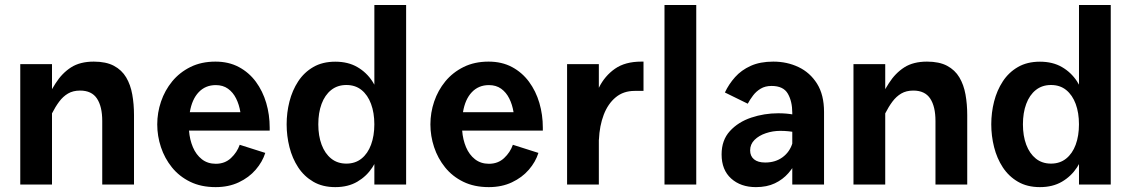

<svg xmlns="http://www.w3.org/2000/svg" viewBox="-20 -745 4569 775"><path d="M189.9 0V-486.1H61.8V0ZM152.7 -314.2 189.7 -287Q203.5 -314.1 218.9 -334.8Q234.4 -355.6 254.6 -367.5Q274.9 -379.4 303.3 -379.4Q350.1 -379.4 371.4 -347.2Q392.7 -315.1 392.7 -256.7V0H520.9V-280.5Q520.9 -324.5 513.9 -363.6Q507 -402.7 489.3 -432.6Q471.6 -462.4 439.8 -479.4Q408 -496.3 358.5 -496.3Q303.3 -496.3 266.9 -473.1Q230.5 -449.8 204.4 -408.8Q178.3 -367.8 152.7 -314.2Z M742.9 -217.8H1068.6V-229.7Q1068.6 -281.9 1054.6 -329.6Q1040.5 -377.3 1012.8 -415Q985 -452.6 944 -474.5Q903.1 -496.3 849.6 -496.3Q792.7 -496.3 748.8 -474.6Q705 -452.9 675.1 -416.6Q645.3 -380.2 630 -335.1Q614.7 -290 614.7 -242.9Q614.7 -196.2 629.6 -151.1Q644.5 -106 674 -69.4Q703.5 -32.8 747.6 -11.3Q791.6 10.3 850.3 10.3Q903 10.3 943.9 -9.1Q984.9 -28.4 1012.1 -60Q1039.4 -91.6 1050.8 -127.8L947.6 -160.6Q936.9 -129.9 912.2 -106.9Q887.6 -83.9 851.1 -83.9Q818.1 -83.9 794.8 -102.2Q771.5 -120.5 758.6 -151Q745.7 -181.5 742.9 -217.8ZM746.2 -292.2Q754.8 -344.1 782 -372.8Q809.2 -401.5 851.1 -401.5Q880 -401.5 900.3 -386.9Q920.7 -372.3 933 -347.5Q945.4 -322.8 950.3 -292.2Z M1619.3 0V-724.9H1491.1V0ZM1378.1 -84.6Q1342.2 -84.6 1316.9 -104.9Q1291.6 -125.1 1278.2 -160.9Q1264.8 -196.8 1264.8 -243.2Q1264.8 -289.7 1278 -325.5Q1291.3 -361.3 1316.7 -381.6Q1342.2 -401.9 1378.1 -401.9Q1414.4 -401.9 1439.5 -381.6Q1464.5 -361.3 1477.7 -325.5Q1491 -289.7 1491 -243.2Q1491 -196.8 1477.7 -160.9Q1464.5 -125.1 1439.3 -104.9Q1414.1 -84.6 1378.1 -84.6ZM1333.4 10.3Q1385 10.3 1422.2 -11.5Q1459.4 -33.2 1483.2 -69.5Q1507 -105.8 1518.4 -151.1Q1529.8 -196.4 1529.8 -243.2Q1529.8 -290.3 1518.4 -335.2Q1507 -380.1 1483.2 -416.5Q1459.4 -452.9 1422.2 -474.4Q1385 -496 1333.4 -496Q1281.7 -496 1244.6 -474.4Q1207.4 -452.9 1183.6 -416.5Q1159.8 -380.1 1148.4 -335.2Q1137 -290.3 1137 -243.2Q1137 -196.4 1148.4 -151.1Q1159.8 -105.8 1183.6 -69.5Q1207.4 -33.2 1244.6 -11.5Q1281.7 10.3 1333.4 10.3Z M1845.5 -217.8H2171.1V-229.7Q2171.1 -281.9 2157.1 -329.6Q2143.1 -377.3 2115.3 -415Q2087.5 -452.6 2046.6 -474.5Q2005.6 -496.3 1952.1 -496.3Q1895.3 -496.3 1851.4 -474.6Q1807.5 -452.9 1777.6 -416.6Q1747.8 -380.2 1732.5 -335.1Q1717.3 -290 1717.3 -242.9Q1717.3 -196.2 1732.2 -151.1Q1747.1 -106 1776.6 -69.4Q1806 -32.8 1850.1 -11.3Q1894.2 10.3 1952.9 10.3Q2005.5 10.3 2046.4 -9.1Q2087.4 -28.4 2114.7 -60Q2142 -91.6 2153.3 -127.8L2050.2 -160.6Q2039.4 -129.9 2014.8 -106.9Q1990.1 -83.9 1953.6 -83.9Q1920.7 -83.9 1897.3 -102.2Q1874 -120.5 1861.1 -151Q1848.3 -181.5 1845.5 -217.8ZM1848.8 -292.2Q1857.3 -344.1 1884.5 -372.8Q1911.7 -401.5 1953.6 -401.5Q1982.5 -401.5 2002.9 -386.9Q2023.2 -372.3 2035.6 -347.5Q2048 -322.8 2052.9 -292.2Z M2269 -486.1V0H2397.2V-486.1ZM2397.5 -181.2Q2399.9 -237.1 2416.9 -281.7Q2434 -326.3 2465.3 -352.2Q2496.6 -378.1 2541.6 -378.1H2577.5V-496.3H2568.4Q2503.5 -496.3 2462.3 -467.5Q2421 -438.6 2397.8 -391.7Q2374.5 -344.7 2364.6 -289.6Q2354.7 -234.5 2352.8 -182.4Z M2790.4 0V-724.9H2662.2V0Z M3306.2 -293.1Q3306.2 -362.3 3278 -407.2Q3249.8 -452.1 3203.3 -474.2Q3156.9 -496.3 3101.4 -496.3Q3048.1 -496.3 3010.1 -479.1Q2972.2 -461.9 2947 -433.6Q2921.8 -405.3 2906 -371.7L2998.3 -326.4Q3007.2 -343.1 3019.7 -359.6Q3032.1 -376 3050.3 -387Q3068.5 -398.1 3094.5 -398.1Q3142.2 -398.1 3160.1 -366.8Q3178 -335.6 3178 -289.8V0H3306.2ZM3221.3 -166.5 3178.8 -167.8Q3168.2 -132.2 3139.2 -110.6Q3110.2 -89 3068.6 -89Q3039.2 -89 3023.6 -101.9Q3007.9 -114.9 3007.9 -137.9Q3007.9 -162.7 3025.6 -180.3Q3043.3 -197.9 3071.3 -207.3Q3099.2 -216.8 3130 -216.8Q3146.7 -216.8 3163.1 -215.1Q3179.6 -213.4 3194 -210.2L3239.6 -268.9Q3211.7 -277 3183.5 -282.4Q3155.4 -287.8 3121.3 -287.8Q3064.7 -287.8 3012.2 -270.2Q2959.7 -252.6 2926.2 -215.9Q2892.7 -179.3 2892.7 -121.7Q2892.7 -59.1 2931.3 -24.4Q2969.8 10.3 3031.2 10.3Q3075.4 10.3 3107.7 -5.1Q3139.9 -20.4 3162.2 -46Q3184.6 -71.5 3198.9 -103Q3213.1 -134.4 3221.3 -166.5Z M3553.2 0V-486.1H3425V0ZM3516 -314.2 3553 -287Q3566.8 -314.1 3582.2 -334.8Q3597.7 -355.6 3617.9 -367.5Q3638.2 -379.4 3666.6 -379.4Q3713.4 -379.4 3734.7 -347.2Q3756 -315.1 3756 -256.7V0H3884.2V-280.5Q3884.2 -324.5 3877.2 -363.6Q3870.2 -402.7 3852.5 -432.6Q3834.8 -462.4 3803 -479.4Q3771.2 -496.3 3721.8 -496.3Q3666.6 -496.3 3630.2 -473.1Q3593.8 -449.8 3567.7 -408.8Q3541.6 -367.8 3516 -314.2Z M4463.5 0V-724.9H4335.3V0ZM4222.3 -84.6Q4186.4 -84.6 4161.1 -104.9Q4135.9 -125.1 4122.4 -160.9Q4109 -196.8 4109 -243.2Q4109 -289.7 4122.3 -325.5Q4135.5 -361.3 4160.9 -381.6Q4186.4 -401.9 4222.3 -401.9Q4258.7 -401.9 4283.7 -381.6Q4308.7 -361.3 4322 -325.5Q4335.2 -289.7 4335.2 -243.2Q4335.2 -196.8 4322 -160.9Q4308.7 -125.1 4283.5 -104.9Q4258.3 -84.6 4222.3 -84.6ZM4177.6 10.3Q4229.2 10.3 4266.4 -11.5Q4303.6 -33.2 4327.4 -69.5Q4351.2 -105.8 4362.6 -151.1Q4374 -196.4 4374 -243.2Q4374 -290.3 4362.6 -335.2Q4351.2 -380.1 4327.4 -416.5Q4303.6 -452.9 4266.4 -474.4Q4229.2 -496 4177.6 -496Q4126 -496 4088.8 -474.4Q4051.6 -452.9 4027.8 -416.5Q4004 -380.1 3992.6 -335.2Q3981.2 -290.3 3981.2 -243.2Q3981.2 -196.4 3992.6 -151.1Q4004 -105.8 4027.8 -69.5Q4051.6 -33.2 4088.8 -11.5Q4126 10.3 4177.6 10.3Z"/></svg>

Font: Estedad-VF-FD Black
Style: Regular
Weight: 900
Designer: Amin Abedi
Version: Version 4.000